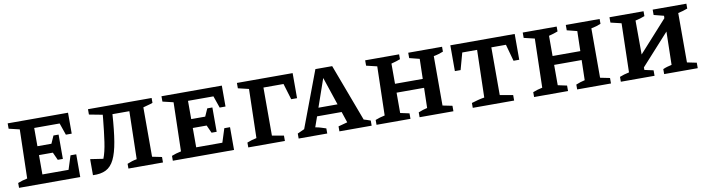

<svg xmlns="http://www.w3.org/2000/svg" viewBox="-26 -1040 5712 1554"><g transform="rotate(-10 2829.5 -263.5)"><path d="M496 -187H543V0H40V-40Q74 -54 118 -63L128 -465L40 -486V-530H536V-358H488L454 -456H245V-306H360L388 -369H430V-169H388L359 -233H245V-74H460Z M647 3V-129L753 -113Q773 -163 785 -245.5Q797 -328 807 -432L810 -465L700 -486V-530H1223V-490Q1213 -486 1204.5 -483.5Q1196 -481 1182.5 -477.5Q1169 -474 1144 -467V-61L1223 -45V0H939V-39Q960 -48 978 -53.5Q996 -59 1018 -63L1027 -456H888Q879 -322 864 -232.5Q849 -143 823 -90Q797 -37 754.5 -15.5Q712 6 647 3Z M1760 -187H1807V0H1304V-40Q1338 -54 1382 -63L1392 -465L1304 -486V-530H1800V-358H1752L1718 -456H1509V-306H1624L1652 -369H1694V-169H1652L1623 -233H1509V-74H1724Z M1924 0V-40Q1958 -54 2002 -63L2012 -465L1924 -486V-530H2382V-324H2334L2294 -456H2129V-61L2225 -44V0Z M2883 -60Q2898 -56 2908 -52.5Q2918 -49 2938 -42V0H2673V-41L2748 -61L2718 -151H2516L2486 -66Q2511 -62 2531 -55.5Q2551 -49 2573 -42V0H2338V-41L2395 -67L2569 -530H2707ZM2539 -218H2696L2619 -448Z M2978 0V-40Q3012 -54 3056 -63L3066 -465L2978 -486V-530H3257V-490Q3240 -483 3224 -478.5Q3208 -474 3183 -467V-301H3411L3415 -465L3332 -486V-530H3610V-490Q3593 -483 3573 -477Q3553 -471 3531 -467V-61L3610 -45V0H3332V-40Q3352 -48 3369 -53.5Q3386 -59 3405 -63L3409 -228H3183V-61L3257 -45V0Z M4207 -530V-318H4160L4122 -456H4002V-64L4109 -45V0H3769V-40Q3795 -48 3821.5 -55Q3848 -62 3875 -66L3885 -456H3763L3725 -318H3678V-530Z M4273 0V-40Q4307 -54 4351 -63L4361 -465L4273 -486V-530H4552V-490Q4535 -483 4519 -478.5Q4503 -474 4478 -467V-301H4706L4710 -465L4627 -486V-530H4905V-490Q4888 -483 4868 -477Q4848 -471 4826 -467V-61L4905 -45V0H4627V-40Q4647 -48 4664 -53.5Q4681 -59 4700 -63L4704 -228H4478V-61L4552 -45V0Z M4986 0V-40Q5020 -54 5064 -63L5074 -465L4986 -486V-530H5266V-490Q5249 -483 5228.5 -477Q5208 -471 5189 -467L5190 -188L5422 -445L5423 -465L5341 -486V-530H5618V-490Q5578 -475 5540 -467V-61L5618 -45V0H5342V-41Q5360 -49 5377.5 -54Q5395 -59 5414 -63L5420 -336L5190 -82V-61L5263 -45V0Z"/></g></svg>

Font: Piazzolla SC SemiBold
Style: Regular
Weight: 600
Designer: Juan Pablo del Peral
Foundry: Huerta Tipografica
Version: Version 1.330